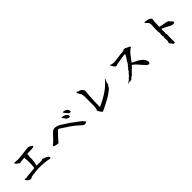

<svg xmlns="http://www.w3.org/2000/svg" viewBox="430 -2420 4140 4140"><g transform="rotate(-45 2500.0 -349.5)"><path d="M873 -117Q870 -107 860 -103.5Q850 -100 842 -93Q798 -106 732.5 -114Q667 -122 593.5 -124Q520 -126 452 -119Q394 -113 343 -107.5Q292 -102 254 -77Q237 -71 212 -83Q187 -95 167 -113Q149 -130 142 -146.5Q135 -163 148 -172Q153 -174 159.5 -172Q166 -170 172 -166Q176 -164 179.5 -162.5Q183 -161 187 -160Q215 -172 249 -174Q283 -176 319 -178Q352 -180 387.5 -185.5Q423 -191 460 -192Q470 -239 472 -296.5Q474 -354 472 -408.5Q470 -463 466 -502Q428 -501 389.5 -496Q351 -491 316 -486Q290 -501 267 -520Q244 -539 227 -564Q227 -569 229 -570.5Q231 -572 234 -572Q241 -574 241 -579Q320 -566 405 -574Q490 -582 572 -593Q592 -596 612.5 -599Q633 -602 653 -604Q688 -608 716 -593.5Q744 -579 768 -562Q772 -559 776 -556.5Q780 -554 784 -551Q777 -530 746.5 -524.5Q716 -519 679 -519Q674 -519 669 -519Q664 -519 659 -519Q631 -519 604.5 -518.5Q578 -518 560 -512Q571 -498 570 -488Q569 -478 565 -466Q563 -461 561 -454.5Q559 -448 558 -441Q557 -432 557.5 -421.5Q558 -411 559 -401Q560 -390 560.5 -379.5Q561 -369 560 -358Q558 -312 550 -268.5Q542 -225 528 -197Q572 -194 608.5 -193.5Q645 -193 690 -193Q697 -197 702.5 -202.5Q708 -208 712 -208Q762 -197 804.5 -177.5Q847 -158 873 -117Z M1963 -104Q1954 -104 1946.5 -101Q1939 -98 1931 -95Q1922 -91 1912.5 -88.5Q1903 -86 1892 -88Q1873 -92 1852.5 -107.5Q1832 -123 1812.5 -142Q1793 -161 1777 -175Q1707 -236 1638 -283.5Q1569 -331 1486 -383Q1477 -389 1464 -397.5Q1451 -406 1440 -413Q1429 -420 1424 -420Q1415 -420 1403.5 -410.5Q1392 -401 1381 -389.5Q1370 -378 1362 -370Q1319 -330 1282.5 -285.5Q1246 -241 1207 -200Q1173 -205 1136.5 -211.5Q1100 -218 1074 -240Q1115 -272 1152 -306.5Q1189 -341 1229 -386Q1244 -402 1264 -424Q1284 -446 1306 -464.5Q1328 -483 1347 -488Q1374 -496 1400 -493.5Q1426 -491 1451 -483Q1497 -467 1538 -438.5Q1579 -410 1613 -389Q1656 -364 1693 -338.5Q1730 -313 1759 -287Q1816 -247 1871.5 -206Q1927 -165 1963 -104ZM1793 -435Q1759 -424 1733.5 -437Q1708 -450 1689 -474.5Q1670 -499 1655 -523Q1652 -528 1649.5 -532Q1647 -536 1644 -540Q1644 -546 1647 -547Q1679 -548 1712.5 -537Q1746 -526 1769.5 -501.5Q1793 -477 1793 -435ZM1879 -497Q1855 -491 1833 -494Q1804 -523 1780 -549.5Q1756 -576 1740 -615Q1768 -611 1798.5 -603.5Q1829 -596 1850 -578Q1865 -565 1873.5 -545.5Q1882 -526 1879 -497Z M2903 -483Q2906 -465 2896 -448.5Q2886 -432 2873 -417Q2870 -412 2866.5 -407.5Q2863 -403 2860 -399Q2868 -398 2873.5 -407Q2879 -416 2884 -424Q2885 -426 2885 -427Q2889 -418 2885.5 -411.5Q2882 -405 2877 -399Q2874 -395 2871 -391Q2868 -387 2867 -383Q2866 -379 2866 -375.5Q2866 -372 2866 -368Q2867 -364 2867 -360Q2867 -356 2865 -352Q2861 -339 2851 -327.5Q2841 -316 2832 -304.5Q2823 -293 2821 -277Q2729 -192 2611.5 -128Q2494 -64 2368 -5Q2342 -25 2323.5 -52.5Q2305 -80 2291 -112Q2306 -134 2312 -168Q2318 -202 2318.5 -241Q2319 -280 2318 -317Q2317 -333 2317 -347.5Q2317 -362 2317 -376Q2317 -386 2317.5 -396Q2318 -406 2318 -416Q2320 -458 2319.5 -501Q2319 -544 2311.5 -577.5Q2304 -611 2284 -627Q2281 -637 2276.5 -645.5Q2272 -654 2267 -661Q2261 -671 2257 -680.5Q2253 -690 2254 -701Q2264 -711 2272 -708Q2280 -705 2289 -698Q2293 -695 2298 -691.5Q2303 -688 2308 -686Q2316 -683 2325.5 -683.5Q2335 -684 2341 -681Q2367 -670 2386.5 -646Q2406 -622 2417 -602Q2407 -511 2402 -431Q2397 -351 2395 -275Q2393 -199 2390 -120Q2545 -187 2676 -275Q2807 -363 2903 -483Z M3829 -60Q3824 -53 3819 -46Q3814 -39 3812 -29Q3797 -26 3787 -29Q3777 -32 3768 -35Q3764 -37 3759.5 -38.5Q3755 -40 3750 -41Q3712 -80 3677 -122.5Q3642 -165 3605 -205.5Q3568 -246 3522 -277Q3519 -272 3511 -276Q3508 -277 3507 -277Q3505 -270 3511 -271Q3515 -271 3516 -269Q3494 -252 3479 -235Q3464 -218 3440 -202Q3441 -196 3438 -193.5Q3435 -191 3431 -189Q3427 -187 3423.5 -183.5Q3420 -180 3420 -172Q3420 -172 3417 -173Q3414 -174 3411 -174Q3404 -156 3389 -146Q3374 -136 3366 -118Q3347 -114 3332.5 -101Q3318 -88 3304 -73.5Q3290 -59 3269 -52Q3268 -57 3265 -57Q3260 -57 3257 -61Q3253 -54 3246.5 -52Q3240 -50 3232 -48Q3233 -51 3237.5 -53Q3242 -55 3242 -55Q3229 -58 3212 -53.5Q3195 -49 3183 -43.5Q3171 -38 3171 -38Q3186 -56 3206 -67.5Q3226 -79 3243.5 -91.5Q3261 -104 3268 -122Q3271 -120 3273.5 -121Q3276 -122 3274 -129Q3283 -128 3287.5 -132.5Q3292 -137 3296 -142Q3300 -147 3304.5 -151.5Q3309 -156 3316 -157Q3323 -178 3339 -192Q3355 -206 3371 -222.5Q3387 -239 3394 -266Q3403 -271 3410 -277Q3417 -283 3424 -288Q3424 -299 3429 -304Q3434 -309 3435 -319Q3437 -322 3442 -320Q3448 -318 3451 -322Q3462 -339 3472 -355.5Q3482 -372 3498 -384Q3494 -388 3493.5 -391Q3493 -394 3491 -396Q3513 -423 3528.5 -443.5Q3544 -464 3558 -488Q3572 -512 3586 -548Q3544 -548 3496.5 -540.5Q3449 -533 3400.5 -523.5Q3352 -514 3306 -509Q3304 -508 3301.5 -505.5Q3299 -503 3297 -499Q3272 -494 3256 -500Q3240 -506 3229 -519Q3216 -535 3206 -557Q3196 -579 3182 -598Q3183 -603 3186 -604.5Q3189 -606 3190 -610Q3211 -597 3236 -592Q3261 -587 3289 -587Q3339 -587 3395 -597.5Q3451 -608 3509 -613Q3544 -616 3578.5 -618Q3613 -620 3634 -641Q3643 -637 3653.5 -635.5Q3664 -634 3674 -638Q3687 -623 3709 -615.5Q3731 -608 3752 -597.5Q3773 -587 3782 -564Q3732 -540 3693.5 -497.5Q3655 -455 3621 -406.5Q3587 -358 3551 -315Q3598 -290 3650.5 -265Q3703 -240 3745 -206Q3779 -179 3802 -143.5Q3825 -108 3829 -60Z M4821 -293Q4817 -284 4808.5 -280Q4800 -276 4794 -269Q4761 -260 4729.5 -274.5Q4698 -289 4670 -305Q4664 -308 4658 -311.5Q4652 -315 4647 -318Q4617 -334 4587.5 -348Q4558 -362 4523 -376Q4517 -364 4517 -344Q4517 -324 4518 -301Q4519 -288 4519.5 -275.5Q4520 -263 4519 -251Q4519 -250 4515.5 -246Q4512 -242 4512 -240Q4512 -237 4517 -232Q4522 -227 4522 -225Q4524 -213 4523.5 -192Q4523 -171 4522 -150Q4521 -139 4520.5 -129Q4520 -119 4520 -111Q4520 -73 4520.5 -37.5Q4521 -2 4522 32Q4512 40 4493 38Q4474 36 4465 29Q4461 11 4449.5 -1.5Q4438 -14 4428.5 -26Q4419 -38 4418 -55Q4418 -64 4423 -69.5Q4428 -75 4430 -83Q4434 -99 4433.5 -116.5Q4433 -134 4431 -154Q4430 -171 4429 -189Q4428 -207 4430 -226Q4435 -226 4434 -219.5Q4433 -213 4433 -213Q4442 -216 4440 -230.5Q4438 -245 4430 -244Q4429 -251 4429.5 -271Q4430 -291 4429 -305Q4434 -315 4433.5 -336.5Q4433 -358 4430 -379.5Q4427 -401 4423 -408Q4424 -409 4426 -410Q4431 -412 4430 -417Q4425 -445 4426.5 -473Q4428 -501 4430 -528Q4433 -559 4433.5 -588.5Q4434 -618 4425 -645Q4422 -654 4413 -664Q4404 -674 4393 -684Q4380 -697 4368.5 -710.5Q4357 -724 4357 -737Q4376 -736 4403.5 -732.5Q4431 -729 4459 -721Q4487 -713 4507.5 -700Q4528 -687 4533 -667Q4536 -656 4534 -642.5Q4532 -629 4529 -616Q4528 -610 4526.5 -604Q4525 -598 4525 -593Q4521 -553 4522 -521Q4523 -489 4519 -442Q4552 -429 4591 -422Q4630 -415 4669.5 -408.5Q4709 -402 4741 -388Q4764 -362 4784.5 -342.5Q4805 -323 4821 -293Z"/></g></svg>

Font: Yuji Syuku
Style: Regular
Weight: 400
Designer: Kataoka Yuji
Foundry: Kinuta Font Factory
Version: Version 3.002